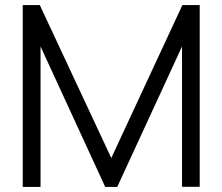

<svg xmlns="http://www.w3.org/2000/svg" viewBox="-20 -740 880 760"><path d="M70 0H140.5V-556L396.5 0H444L700.5 -556V-0.5H770.5V-720H702L420.5 -114.5L137.5 -720H70Z"/></svg>

Font: Hauora
Style: Regular
Weight: 400
Designer: Mikhail Sharanda
Foundry: WCYS & Co.
Version: Version 1.010